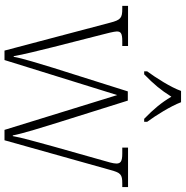

<svg xmlns="http://www.w3.org/2000/svg" viewBox="-6 -800 806 833"><g transform="rotate(90 396.5 -383.0)"><path d="M289 -619V-606H302C345 -648 371 -679 399 -724C426 -679 452 -648 495 -606H508V-619C480 -657 440 -721 423 -766H374C358 -721 317 -657 289 -619ZM78 -458 199 0H240L392 -489L543 0H588L716 -456C729 -505 736 -511 776 -511H791V-536H620V-511H646C681 -511 689 -503 689 -485C689 -472 682 -448 674 -421L615 -212C594 -134 576 -73 570 -36H567C560 -76 528 -178 513 -226L416 -535H376L274 -212C259 -163 231 -73 226 -40H223C218 -74 196 -162 184 -210L130 -422C125 -441 116 -476 116 -487C116 -504 123 -511 158 -511H179V-536H5V-511H17C57 -511 66 -505 78 -458Z"/></g></svg>

Font: Noto Serif Thai SemiCondensed ExtraLight
Style: Regular
Weight: 200
Width: 4
Designer: Monotype Design Team
Foundry: Monotype Imaging Inc.
Version: Version 2.002